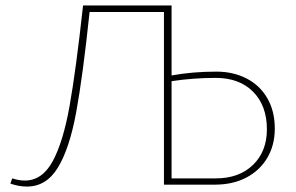

<svg xmlns="http://www.w3.org/2000/svg" viewBox="-20 -678 1086 705"><path d="M989 -206Q989 -145 961.5 -98.5Q934 -52 884.5 -26Q835 0 769 0H582V-634H309Q284 -397 259.5 -264.5Q235 -132 192.5 -62.5Q150 7 79 7Q48 7 18 -4L25 -23Q50 -15 71 -15Q135 -15 173.5 -86Q212 -157 235.5 -289Q259 -421 285 -658H610V-401Q687 -415 775 -415Q836 -415 885 -390Q934 -365 961.5 -317.5Q989 -270 989 -206ZM960 -203Q960 -290 909.5 -341Q859 -392 772 -392Q691 -392 610 -380V-23H772Q858 -23 909 -72.5Q960 -122 960 -203Z"/></svg>

Font: Ysabeau SC Extralight
Style: Regular
Weight: 200
Designer: Christian Thalmann (Catharsis Fonts)
Version: Version 0.003